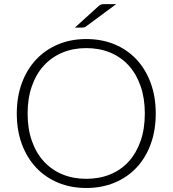

<svg xmlns="http://www.w3.org/2000/svg" viewBox="-20 -905 838 932"><path d="M736 -354Q736 -272 711.5 -205.2Q687 -138.5 642.5 -91.2Q598 -44 536 -18.2Q474 7.5 398.5 7.5Q324 7.5 262 -18.2Q200 -44 155.5 -91.2Q111 -138.5 86.2 -205.2Q61.5 -272 61.5 -354Q61.5 -435.5 86.2 -502.2Q111 -569 155.5 -616.2Q200 -663.5 262 -689.5Q324 -715.5 398.5 -715.5Q474 -715.5 536 -689.8Q598 -664 642.5 -616.5Q687 -569 711.5 -502.2Q736 -435.5 736 -354ZM683 -354Q683 -428 662.5 -487Q642 -546 604.8 -587Q567.5 -628 515 -649.8Q462.5 -671.5 398.5 -671.5Q335.5 -671.5 283.2 -649.8Q231 -628 193.2 -587Q155.5 -546 134.8 -487Q114 -428 114 -354Q114 -279.5 134.8 -220.8Q155.5 -162 193.2 -121Q231 -80 283.2 -58.5Q335.5 -37 398.5 -37Q462.5 -37 515 -58.5Q567.5 -80 604.8 -121Q642 -162 662.5 -220.8Q683 -279.5 683 -354ZM544 -885 398 -777Q393 -773.5 388.8 -772.2Q384.5 -771 378.5 -771H343.5L457 -874Q464 -880.5 470 -882.8Q476 -885 488 -885Z"/></svg>

Font: Lato TR Light
Style: Regular
Weight: 300
Designer: Lukasz Dziedzic
Foundry: Lukasz Dziedzic
Version: Version 1.104 2013